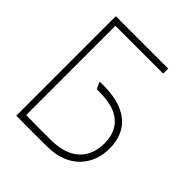

<svg xmlns="http://www.w3.org/2000/svg" viewBox="-200 -866 1000 1000"><g transform="rotate(45 300.0 -366.0)"><path d="M465 -733H79V0C157 1 235 1 313 0C461 -2 544 -98 544 -223C544 -345 469 -426 312 -432C293 -433 277 -433 260 -432L278 -394C289 -394 298 -394 319 -393C429 -390 506 -338 506 -223C506 -113 439 -41 304 -38C243 -37 172 -37 113 -39V-696H465Z"/></g></svg>

Font: Kreadon Extra Light
Style: Regular
Weight: 200
Designer: kohakuno
Foundry: StudioGnu
Version: Version 1.000;Glyphs 3.1.2 (3151)